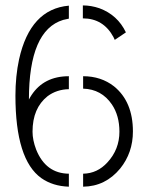

<svg xmlns="http://www.w3.org/2000/svg" viewBox="-20 -702 558 723"><path d="M239.3 1V-47.9Q152.3 -48.8 116.2 -138.7Q102.5 -174.8 102.5 -206.1Q102.5 -294.9 159.2 -339.8Q193.4 -365.2 239.3 -366.2V-415Q145.5 -415 98.6 -343.8Q92.8 -335 88.9 -327.1Q88.9 -587.9 217.8 -627Q228.5 -629.9 239.3 -631.8V-680.7Q93.8 -668 51.8 -478.5Q38.1 -415 38.1 -341.8Q38.1 -100.6 135.7 -31.2Q178.7 -1 239.3 1ZM293 1Q377 0 432.6 -67.4Q480.5 -127 480.5 -207Q480.5 -319.3 409.2 -377Q360.4 -415 293 -415V-368.2Q362.3 -366.2 401.4 -308.6Q429.7 -266.6 429.7 -206.1Q429.7 -139.6 384.8 -90.8Q346.7 -48.8 293 -47.9ZM412.1 -551.8 454.1 -580.1Q422.9 -645.5 354.5 -670.9Q323.2 -681.6 292 -681.6V-632.8Q369.1 -632.8 407.2 -562.5Q410.2 -556.6 412.1 -551.8Z"/></svg>

Font: Post No Bills Colombo
Style: Regular
Weight: 500
Designer: Kosala Senevirathne, Siva Puranthara, Lasantha Premarathna, Tharique Azeez
Foundry: Mooniak
Version: Version 1.220 ; ttfautohint (v1.5)